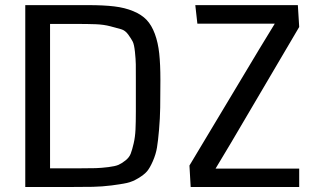

<svg xmlns="http://www.w3.org/2000/svg" viewBox="-20 -748 1275 768"><path d="M81.1 0ZM621.6 -427.7Q621.6 -360.8 620.8 -317.6Q620.1 -274.4 616.2 -229.2Q612.3 -184.1 607.9 -157.7Q603.5 -131.3 591.6 -103.8Q579.6 -76.2 568.1 -62.7Q556.6 -49.3 533.2 -35.2Q509.8 -21 487.3 -16.1Q464.8 -11.2 426.5 -6.3Q388.2 -1.5 351.3 -0.7Q314.5 0 257.8 0H81.1V-727.5H333Q394.5 -727.5 437 -722.4Q479.5 -717.3 512.9 -703.4Q546.4 -689.5 566.4 -668.5Q586.4 -647.5 599.4 -612.5Q612.3 -577.6 616.9 -534.2Q621.6 -490.7 621.6 -427.7ZM523.4 -426.3Q523.4 -471.2 523.2 -491Q522.9 -510.7 519.8 -540.5Q516.6 -570.3 511 -581.3Q505.4 -592.3 493.2 -609.4Q481 -626.5 464.6 -631.1Q448.2 -635.7 421.6 -642.8Q395 -649.9 362.3 -651.1Q329.6 -652.3 282.7 -652.3H180.2V-74.7H297.4Q339.4 -74.7 362.8 -75.4Q386.2 -76.2 413.6 -79.6Q440.9 -83 453.9 -88.6Q466.8 -94.2 481.9 -106.2Q497.1 -118.2 502.9 -133.5Q508.8 -148.9 514.6 -174.1Q520.5 -199.2 522 -229.5Q523.4 -259.8 523.4 -302.7ZM1176.8 0H742.7L737.8 -85.9L1016.6 -550.8L1079.1 -653.3H769.5L761.2 -727.5H1171.4L1176.8 -640.1L903.8 -176.3L842.3 -73.7H1176.8Z"/></svg>

Font: Coda
Style: Regular
Weight: 400
Designer: vernon adams
Foundry: vernon adams
Version: Version 2.001; ttfautohint (v0.8) -r 50 -G 200 -x